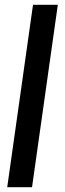

<svg xmlns="http://www.w3.org/2000/svg" viewBox="-20 -710 270 797"><path d="M117 -690H220L113 67H10Z"/></svg>

Font: Karantina
Style: Regular
Weight: 400
Designer: Rony Koch
Foundry: Rony Koch
Version: Version 1.000; ttfautohint (v1.8.3)